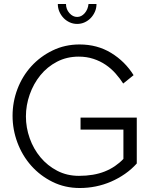

<svg xmlns="http://www.w3.org/2000/svg" viewBox="-20 -938 767 963"><path d="M380 5Q306 5 244 -25.5Q182 -56 137 -106.5Q92 -157 67.5 -222.5Q43 -288 43 -357Q43 -427 67.5 -491.5Q92 -556 137 -605.5Q182 -655 244 -685Q306 -715 379 -715Q468 -715 537.5 -672.5Q607 -630 650 -561L598 -519Q582 -544 560 -569Q538 -594 510 -613Q482 -632 448 -643Q414 -654 375 -654Q315 -654 266 -628.5Q217 -603 182.5 -560.5Q148 -518 129 -464Q110 -410 110 -354Q110 -298 129 -244.5Q148 -191 183 -149Q218 -107 267 -81.5Q316 -56 376 -56Q413 -56 445.5 -61.5Q478 -67 505.5 -78Q533 -89 556.5 -105Q580 -121 599 -141V-288H384V-348H666V-118Q640 -89 607 -66Q574 -43 537 -27Q500 -11 460.5 -3Q421 5 380 5ZM367 -853Q388 -853 404.5 -871.5Q421 -890 424 -918H464Q464 -897 456 -879Q448 -861 435 -847.5Q422 -834 404.5 -826Q387 -818 367 -818Q347 -818 329.5 -826Q312 -834 299 -847.5Q286 -861 278 -879Q270 -897 270 -918H311Q311 -892 328 -872.5Q345 -853 367 -853Z"/></svg>

Font: Rising Sun Light
Style: Regular
Weight: 300
Designer: Matt McInerney, Pablo Impallari, Rodrigo Fuenzalida (Raleway font), Stephen Hutchings (Greek), Cristiano Sobral (main ch
Foundry: The Rising Sun Project Authors
Version: Version 4.327; ttfautohint (v1.8.4.7-5d5b-dirty)